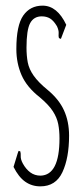

<svg xmlns="http://www.w3.org/2000/svg" viewBox="-20 -651 290 681"><path d="M123 10Q93 10 69.5 -6.5Q46 -23 28 -59L43 -108L46 -116L52 -114Q54 -107 53.5 -96.5Q53 -86 61 -71Q72 -51 87.5 -39.5Q103 -28 124 -28Q191 -30 191 -160Q191 -188 186.5 -211Q182 -234 167.5 -256.5Q153 -279 121 -306Q75 -342 56.5 -384.5Q38 -427 38 -477Q38 -561 62.5 -596Q87 -631 131 -631Q183 -631 215 -563L199 -521L196 -513L189 -516Q187 -522 188 -532.5Q189 -543 182 -558Q170 -578 157.5 -585.5Q145 -593 128 -593Q100 -593 87 -569Q74 -545 74 -482Q74 -453 78.5 -429.5Q83 -406 99.5 -382.5Q116 -359 149 -332Q189 -299 207 -259.5Q225 -220 225 -170Q225 -91 201.5 -40.5Q178 10 123 10Z"/></svg>

Font: Inconsolata UltraCondensed Light
Style: Regular
Weight: 300
Width: 1
Monospace: yes
Designer: Raph Levien, Cyreal, Brenton Simpson
Foundry: Raph Levien, Cyreal, Google
Version: Version 3.001; ttfautohint (v1.8.2.53-6de2)